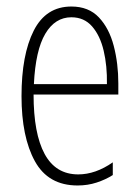

<svg xmlns="http://www.w3.org/2000/svg" viewBox="-20 -610 428 589"><path d="M199 -590Q252 -590 283.5 -556.5Q315 -523 329 -469Q343 -415 343 -354V-320H83Q83 -200 117 -137.5Q151 -75 220 -75Q273 -75 326 -112V-73Q304 -59 276.5 -50Q249 -41 218 -41Q128 -41 87 -115.5Q46 -190 46 -315Q46 -442 83.5 -516Q121 -590 199 -590ZM199 -557Q149 -557 119 -506.5Q89 -456 84 -352H308Q309 -408 298 -454.5Q287 -501 262.5 -529Q238 -557 199 -557Z"/></svg>

Font: Noto Sans Tamil UI ExtraCondensed ExtraLight
Style: Regular
Weight: 200
Width: 2
Designer: Jelle Bosma - Monotype Design Team
Foundry: Monotype Imaging Inc.
Version: Version 2.004; ttfautohint (v1.8.4.7-5d5b)